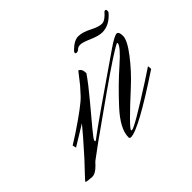

<svg xmlns="http://www.w3.org/2000/svg" viewBox="-120 -469 602 602"><g transform="rotate(-45 181.0 -168.5)"><path d="M233 -318Q255 -340 273.5 -340Q292 -340 316 -327.5Q340 -315 354 -315Q368 -315 386 -336Q387 -338 391 -338Q395 -338 395 -332.5Q395 -327 394 -326Q368 -295 336 -295Q320 -295 295 -306Q270 -317 260 -317Q250 -317 245 -312Q240 -307 234.5 -307Q229 -307 229 -310.5Q229 -314 233 -318ZM22 -98 19 -110 52 -131Q127 -181 146 -201.5Q165 -222 169 -227Q195 -260 198 -264Q210 -260 210 -240Q190 -211 156 -170.5Q122 -130 100 -103.5Q78 -77 78 -73Q78 -69 79.5 -69Q81 -69 94.5 -79.5Q108 -90 168 -132Q289 -216 322 -238.5Q355 -261 364.5 -261Q374 -261 374 -241.5Q374 -222 344 -183Q314 -144 278 -111Q182 -23 182 -14Q182 -13 186 -13Q198 -13 321 -92L362 -119L363 -106Q202 1 167 1Q161 1 161 -5Q161 -42 207.5 -92.5Q254 -143 300 -183.5Q346 -224 346 -237Q346 -239 344 -239Q315 -225 209.5 -150.5Q104 -76 86 -63Q39 -28 36.5 -26.5Q34 -25 26 -16Q8 3 -7 3Q-31 1 -32 0Q-33 -1 -33 -2Q-33 -3 -16 -21Q0 -38 16 -55Q69 -114 89 -139Z"/></g></svg>

Font: Herr Von Muellerhoff
Style: Regular
Weight: 400
Version: Version 1.000